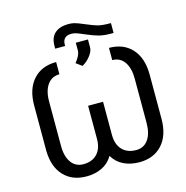

<svg xmlns="http://www.w3.org/2000/svg" viewBox="-129 -1037 1134 1169"><g transform="rotate(-15 437.5 -452.5)"><path d="M606.9 -710.4V-633.3C639.5 -633.3 664.8 -620.4 682.9 -594.5C700.9 -568.6 710 -533.5 710 -489.3V-210.9C710 -165.4 700.8 -129.9 682.6 -104.5C664.4 -79.1 639.2 -66.4 606.9 -66.4C569.5 -66.4 540.2 -77.7 519 -100.3C497.9 -123 487.3 -154.1 487.3 -193.8V-402.8H393.1V-193.8C393.1 -153.5 382.5 -122.2 361.3 -99.9C340.2 -77.6 311 -66.4 273.9 -66.4C242 -66.4 216.8 -79 198.2 -104.2C179.7 -129.5 170.4 -164.9 170.4 -210.4V-489.7C170.4 -534.3 179.6 -569.4 198 -595C216.4 -620.5 241.7 -633.3 273.9 -633.3V-710.4C212.4 -710.4 164.1 -690.8 128.9 -651.6C93.8 -612.4 76.2 -558.3 76.2 -489.3V-203.1C77.5 -136.4 95.7 -84.1 130.9 -46.4C166 -8.6 213.7 10.3 273.9 10.3C310.4 10.3 342.9 3.3 371.6 -10.5C400.2 -24.3 423 -45.6 439.9 -74.2C456.9 -45.6 479.8 -24.3 508.8 -10.5C537.8 3.3 570.5 10.3 606.9 10.3C667.8 10.3 715.9 -9.3 751.2 -48.3C786.5 -87.4 804.2 -141.4 804.2 -210.4V-488.8C804.2 -558.4 786.5 -612.8 751.2 -651.9C715.9 -690.9 667.8 -710.4 606.9 -710.4ZM657.7 -853C622.6 -853 596.4 -855.2 579.1 -859.6C561.8 -864 537.7 -872.9 506.6 -886.2C475.5 -899.6 454.1 -907.6 442.4 -910.4C430.7 -913.2 418.3 -914.6 405.3 -914.6C369.5 -914.6 341.2 -905.8 320.6 -888.2C299.9 -870.6 289.6 -843.9 289.6 -808.1V-790.5H352.1V-797.9C352.1 -834.3 370.4 -852.5 407.2 -852.5C415 -852.5 423.2 -851.6 431.6 -849.6C440.1 -847.7 459.3 -840.2 489.3 -827.1C519.2 -814.1 544.8 -804.9 565.9 -799.3C587.1 -793.8 610.7 -791 636.7 -791H657.7ZM386.2 -673.3 423.3 -646C442.5 -656.4 459.6 -671.1 474.4 -690.2C489.2 -709.2 496.6 -726.9 496.6 -743.2V-793H419.9V-741.7C418.9 -722.2 407.7 -699.4 386.2 -673.3Z"/></g></svg>

Font: Roboto1
Style: rg
Weight: 400
Designer: Google
Version: Version 2.137; 2017